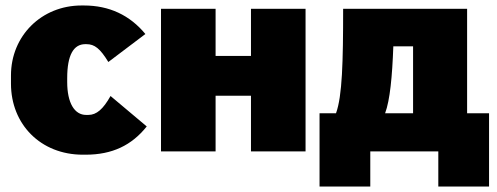

<svg xmlns="http://www.w3.org/2000/svg" viewBox="-20 -552 1813 700"><path d="M282 12H292C389 12 460 -22 515 -91L383 -202C356 -154 332 -133 302 -133H294C252 -133 225 -176 225 -253V-267C225 -351 248 -391 291 -391H295C325 -391 345 -375 375 -326L510 -428C453 -497 378 -532 286 -532H277C132 -532 20 -422 20 -277V-247C20 -99 128 12 282 12Z M567 0H766V-203H895V0H1094V-520H895V-348H766V-520H567Z M1145 128H1330V0H1578V128H1763V-139H1683V-520H1231C1231 -327 1228 -202 1205 -139H1145ZM1384 -139C1402 -187 1410 -274 1414 -383H1486V-139Z"/></svg>

Font: Fixel Text Black
Style: Regular
Weight: 900
Width: 4
Designer: AlfaBravo + MacPaw
Foundry: Kyrylo Tkachov, Marchela Mozhyna, Serhii Makarenko, Maria Weinstein, Zakhar Kryvoshyya
Version: Version 1.211